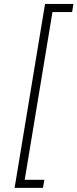

<svg xmlns="http://www.w3.org/2000/svg" viewBox="-20 -792 383 949"><path d="M52.2 136.7 202.6 -772.5H342.8L336.4 -732.4H239.3L102.1 96.7H199.2L192.4 136.7Z"/></svg>

Font: Inter ExtraLight
Style: Italic
Weight: 250
Italic angle: -9.3988°
Designer: Rasmus Andersson
Foundry: rsms
Version: Version 4.001;git-66647c0bb